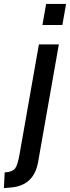

<svg xmlns="http://www.w3.org/2000/svg" viewBox="-104 -720 358 982"><path d="M-48 239 -84 242 -80 162Q-41 159 -27.5 142.5Q-14 126 -4 69L95 -493H197L91 108Q70 229 -48 239ZM215 -592H113L132 -700H234Z"/></svg>

Font: Cabin
Style: Medium Italic
Weight: 500
Designer: Pablo Impallari
Foundry: Pablo Impallari. www.impallari.com Igino Marini. www.ikern.com
Version: Version 1.005